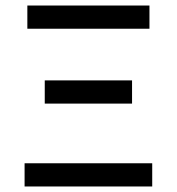

<svg xmlns="http://www.w3.org/2000/svg" viewBox="-20 -675 640 695"><path d="M69 0V-84H531V0ZM142 -300V-384H458V-300ZM79 -571V-655H521V-571Z"/></svg>

Font: Source Code Pro Medium
Style: Regular
Weight: 500
Monospace: yes
Designer: Paul D. Hunt, Teo Tuominen
Foundry: Adobe Systems Incorporated
Version: Version 2.030;PS 1.000;hotconv 16.6.51;makeotf.lib2.5.65220